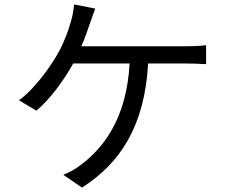

<svg xmlns="http://www.w3.org/2000/svg" viewBox="-20 -812 1040 871"><path d="M412 -773 316 -792C314 -766 309 -738 301 -712C290 -674 272 -622 244 -572C210 -511 138 -409 66 -357L145 -310C204 -358 271 -449 312 -524H568C554 -270 446 -139 348 -65C326 -47 295 -30 267 -19L352 39C524 -71 636 -238 652 -524H821C844 -524 883 -523 915 -521V-607C886 -603 846 -602 821 -602H349C365 -638 377 -674 387 -703C394 -724 404 -750 412 -773Z"/></svg>

Font: Source Han Sans HK
Style: Regular
Weight: 400
Designer: Ryoko NISHIZUKA 西塚涼子 (kana, bopomofo & ideographs); Paul D. Hunt (Latin, Greek & Cyrillic); Sandoll Communications 산돌커뮤니
Foundry: Adobe
Version: Version 2.000;hotconv 1.0.107;makeotfexe 2.5.65593